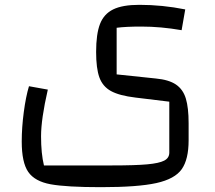

<svg xmlns="http://www.w3.org/2000/svg" viewBox="-20 -500 891 795"><path d="M100 -143 178 -129Q150 -7 150 64Q150 136 162 185H445Q540 185 589.5 180.5Q639 176 660 165Q681 154 681 132V-79L541 -96Q474 -104 439.5 -123Q405 -142 391.5 -179.5Q378 -217 378 -285Q378 -359 394 -400.5Q410 -442 448.5 -461Q487 -480 557 -480Q652 -480 747 -461L732 -375Q646 -390 565 -390Q501 -390 463 -385V-192L625 -175Q679 -170 708.5 -150Q738 -130 749.5 -92Q761 -54 761 10V81Q761 160 732.5 200.5Q704 241 627.5 258Q551 275 398 275Q255 275 189.5 263Q124 251 97 212Q70 173 70 86Q70 28 78.5 -36Q87 -100 100 -143Z"/></svg>

Font: Changa
Style: Regular
Weight: 400
Designer: Eduardo Rodriguez Tunni
Foundry: Eduardo Rodriguez Tunni
Version: Version 2.002; ttfautohint (v1.5.10-5e6f)